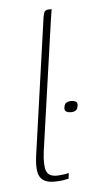

<svg xmlns="http://www.w3.org/2000/svg" viewBox="-43 -534 286 567"><g transform="rotate(-5 99.5 -251.0)"><path d="M95 3Q64 3 53 -15.5Q42 -34 49 -82L106 -484Q107 -490 108.5 -495Q110 -500 113.5 -502.5Q117 -505 123 -505H132Q132 -505 130.5 -497.5Q129 -490 127 -475L72 -89Q67 -50 73 -32Q79 -14 104 -14Q110 -14 123 -15.5Q136 -17 140 -19L138 -2Q133 -1 122.5 1Q112 3 95 3ZM144 -213Q146 -224 152 -227Q158 -230 165 -230Q173 -230 179 -227Q185 -224 183 -213Q182 -206 178.5 -202.5Q175 -199 170.5 -198Q166 -197 162 -197Q158 -197 153.5 -198Q149 -199 146 -202.5Q143 -206 144 -213Z"/></g></svg>

Font: Genos Thin Thin
Style: Italic
Weight: 250
Italic angle: -8°
Version: Version 1.010